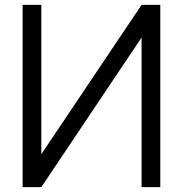

<svg xmlns="http://www.w3.org/2000/svg" viewBox="-20 -770 752 790"><path d="M639.5 -750V0H562.5V-615.5L150 0H73V-750H150V-135.5L562.5 -750Z"/></svg>

Font: Russisch Sans
Style: Regular
Weight: 400
Designer: Michael Sharanda (font) & Cristiano Sobral (main changes)
Foundry: Michael Sharanda
Version: Version 2.00;October 25, 2020;FontCreator 13.0.0.2681 64-bit